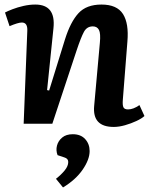

<svg xmlns="http://www.w3.org/2000/svg" viewBox="-20 -544 663 844"><path d="M615 -34Q603 -23 579.5 -12Q556 -1 529.5 6.5Q503 14 480 14Q385 14 394 -79L419 -356Q423 -397 415 -412.5Q407 -428 388 -428Q362 -428 349 -404Q336 -380 317 -323L210 0H84L100 -408Q102 -445 76 -445Q60 -445 22 -429L2 -489Q13 -495 35 -503.5Q57 -512 83.5 -518Q110 -524 135 -524Q226 -524 215 -420L187 -148L196 -146L266 -372Q290 -448 325 -486Q360 -524 426 -524Q494 -524 520.5 -482.5Q547 -441 540 -361L520 -106Q518 -82 522.5 -72.5Q527 -63 543 -63Q566 -63 593 -82ZM257 280 226 242Q249 224 264.5 205Q280 186 280 168Q280 153 263 148L233 138Q225 117 230.5 96Q236 75 253.5 60.5Q271 46 300 46Q335 46 354.5 67.5Q374 89 374 120Q374 157 343.5 201.5Q313 246 257 280Z"/></svg>

Font: Literata 12pt SemiBold
Style: Italic
Weight: 600
Italic angle: -2°
Designer: Latin by Veronika Burian and Jose Scaglione. Greek by Irene Vlachou. Cyrillic by Vera Evstafieva
Foundry: TypeTogether
Version: Version 3.002